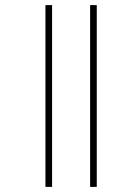

<svg xmlns="http://www.w3.org/2000/svg" viewBox="-20 -682 507 752"><path d="M158 -662H184V50H158ZM333 -662H359V50H333Z"/></svg>

Font: Noto Sans Sinhala UI ExtraCondensed Thin
Style: Regular
Weight: 100
Width: 2
Designer: Jelle Bosma - Monotype Design Team
Foundry: Monotype Imaging Inc.
Version: Version 2.006; ttfautohint (v1.8.4.7-5d5b)